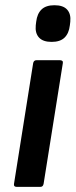

<svg xmlns="http://www.w3.org/2000/svg" viewBox="-20 -726 294 746"><path d="M44.5 0Q32.4 0 34.4 -11.7L108.8 -480.4Q111.1 -492.1 121.8 -492.1H213.1Q218.8 -492.1 222.1 -489.2Q225.4 -486.4 224.1 -480.4L149.4 -11.7Q148.4 -6.7 145.6 -3.3Q142.8 0 137.1 0ZM180.5 -563.2Q147 -563.2 131.5 -580.2Q115.9 -597.3 118.9 -627.4L120.6 -641.5Q124.3 -672.6 141.3 -689.1Q158.4 -705.7 191.5 -705.7Q225.6 -705.7 240.9 -688.6Q256.2 -671.6 253.1 -641.5L251.4 -627.4Q247.8 -596.3 230.7 -579.7Q213.6 -563.2 180.5 -563.2Z"/></svg>

Font: Sofia Sans Hairline
Style: Italic
Weight: 1
Italic angle: -9°
Designer: Botio Nikoltchev, Ani Petrova
Foundry: lettersoup
Version: Version 4.102